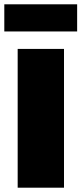

<svg xmlns="http://www.w3.org/2000/svg" viewBox="-42 -871 378 891"><path d="M-22 -725V-851H316V-725ZM40 0V-644H255V0Z"/></svg>

Font: Kanit ExtraBold
Style: Regular
Weight: 800
Designer: Katatrad Team
Foundry: CadsonDemak
Version: Version 2.000; ttfautohint (v1.8.3)